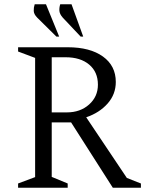

<svg xmlns="http://www.w3.org/2000/svg" viewBox="-20 -882 682 902"><path d="M65 0V-20L145 -50V-610L65 -640V-660H298Q403 -660 463.5 -616.5Q524 -573 524 -497Q524 -439 485.5 -395.5Q447 -352 385 -331L576 -46L642 -20V0H510L314 -307H223V-51L298 -20V0ZM288 -613H223V-354H294Q357 -354 398.5 -391Q440 -428 440 -484Q440 -544 399 -578.5Q358 -613 288 -613ZM245 -710 155 -799Q139 -815 138.5 -831Q138 -847 143 -862H196L258 -710ZM359 -710 275 -799Q260 -816 259 -831.5Q258 -847 263 -862H316L371 -710Z"/></svg>

Font: Spectral Light
Style: Regular
Weight: 300
Designer: Jean-Baptiste Levee
Foundry: Production Type
Version: Version 2.001